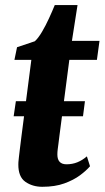

<svg xmlns="http://www.w3.org/2000/svg" viewBox="-20 -708 402 738"><path d="M32.5 -261 41 -319H306.5L299 -261ZM208.5 -186.5Q206.5 -169.5 204.8 -156.8Q203 -144 201.8 -133.8Q200.5 -123.5 200.5 -114Q200.5 -95.5 209.2 -86Q218 -76.5 235.5 -76.5Q258 -76.5 277.2 -84.2Q296.5 -92 314 -107L326 -69Q312 -52.5 287.5 -34.2Q263 -16 227.2 -3Q191.5 10 142.5 10Q105 10 77.5 -9.2Q50 -28.5 50.5 -76.5Q50.5 -79.5 50.8 -85.2Q51 -91 52.5 -102.5Q54 -114 56.2 -133.8Q58.5 -153.5 62.5 -184.5L100.5 -478H35.5L45.5 -526.5L114 -549.5Q127.5 -562 141.5 -585.8Q155.5 -609.5 168.2 -637.2Q181 -665 190.5 -688.5H278L256.5 -551H362.5L352.5 -478H246.5Z"/></svg>

Font: Merriweather 28pt ExtraBold
Style: Italic
Weight: 800
Italic angle: -7.8°
Version: Version 2.101